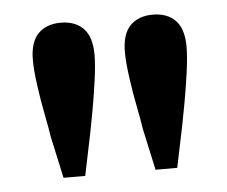

<svg xmlns="http://www.w3.org/2000/svg" viewBox="-35 -771 469 397"><g transform="rotate(-5 199.5 -573.0)"><path d="M104 -733Q134 -733 151 -715.5Q168 -698 168 -661Q168 -640 163.5 -607.5Q159 -575 153.5 -545Q148 -515 145 -500L127 -413H82L63 -500Q61 -515 55 -545Q49 -575 44.5 -607.5Q40 -640 40 -661Q40 -698 57 -715.5Q74 -733 104 -733ZM295 -733Q325 -733 342 -715.5Q359 -698 359 -661Q359 -640 354.5 -607.5Q350 -575 344.5 -545Q339 -515 336 -500L318 -413H273L254 -500Q252 -515 246 -545Q240 -575 235.5 -607.5Q231 -640 231 -661Q231 -698 248 -715.5Q265 -733 295 -733Z"/></g></svg>

Font: Source Serif Pro Semibold
Style: Regular
Weight: 600
Designer: Frank Grießhammer
Foundry: Adobe Systems Incorporated
Version: Version 3.000;hotconv 1.0.109;makeotfexe 2.5.65596